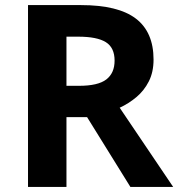

<svg xmlns="http://www.w3.org/2000/svg" viewBox="-20 -734 700 754"><path d="M298 -714Q444 -714 513.5 -661Q583 -608 583 -500Q583 -451 564.5 -414.5Q546 -378 515.5 -352.5Q485 -327 450 -311L660 0H492L322 -274H241V0H90V-714ZM287 -590H241V-397H290Q365 -397 397.5 -422Q430 -447 430 -496Q430 -547 395.5 -568.5Q361 -590 287 -590Z"/></svg>

Font: Noto Sans Ol Chiki
Style: Regular
Weight: 400
Designer: Monotype Design Team, Lewis McGuffie
Foundry: Monotype Imaging Inc.
Version: Version 2.003